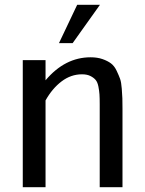

<svg xmlns="http://www.w3.org/2000/svg" viewBox="-20 -781 605 801"><path d="M397 -761 283 -601H226L302 -761ZM396 -347Q396 -372 395 -387Q394 -402 390.5 -420Q387 -438 379 -447.5Q371 -457 357 -464Q343 -471 322 -471Q276 -471 237 -441.5Q198 -412 170 -362V0H75V-530H170V-446Q251 -542 358 -542Q386 -542 407.5 -534.5Q429 -527 443 -516.5Q457 -506 466.5 -486Q476 -466 481 -452Q486 -438 488 -411Q490 -384 490.5 -370.5Q491 -357 491 -329V0H396Z"/></svg>

Font: AbakuTLSymSans
Style: Regular
Weight: 400
Version: Version 2007.05.04